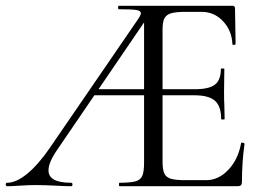

<svg xmlns="http://www.w3.org/2000/svg" viewBox="-22 -645 916 665"><path d="M3 -12Q34 -12 72 -43Q110 -74 150 -132L453 -574Q466 -592 466 -599Q466 -608 449.5 -610.5Q433 -613 389 -613Q387 -613 387 -619Q387 -625 389 -625H783Q792 -625 792 -616L794 -493Q794 -490 788.5 -489.5Q783 -489 783 -492Q781 -539 750.5 -571.5Q720 -604 676 -604H621Q587 -604 570.5 -599Q554 -594 547.5 -581.5Q541 -569 541 -543V-85Q541 -58 547 -44.5Q553 -31 569.5 -26Q586 -21 619 -21H692Q735 -21 769 -57Q803 -93 813 -149Q813 -151 817 -151Q820 -151 822.5 -149.5Q825 -148 825 -147Q816 -84 816 -15Q816 -7 812.5 -3.5Q809 0 800 0H392Q390 0 390 -6Q390 -12 392 -12Q430 -12 447.5 -17Q465 -22 471 -36.5Q477 -51 477 -81V-588L502 -604L176 -126Q146 -83 146 -55Q146 -12 224 -12Q229 -12 229 -6Q229 0 224 0Q206 0 170 -2Q130 -4 101 -4Q77 -4 47 -2Q19 0 3 0Q-2 0 -2 -6Q-2 -12 3 -12ZM305 -336H516L523 -315H290ZM651 -315H505V-336H653Q702 -336 722.5 -352Q743 -368 743 -406Q743 -408 749 -408Q755 -408 755 -406L754 -325Q754 -296 755 -281L756 -233Q756 -231 750 -231Q744 -231 744 -233Q744 -277 722.5 -296Q701 -315 651 -315Z"/></svg>

Font: Cormorant Infant
Style: Regular
Weight: 400
Designer: Christian Thalmann (Catharsis Fonts)
Foundry: Catharsis Fonts
Version: Version 4.000